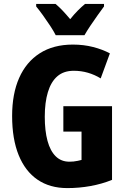

<svg xmlns="http://www.w3.org/2000/svg" viewBox="-20 -952 651 982"><path d="M304 -409H553V-32Q501 -11 443 -0.5Q385 10 324 10Q235 10 172 -33Q109 -76 75.5 -158.5Q42 -241 42 -359Q42 -472 78 -553.5Q114 -635 183.5 -679.5Q253 -724 353 -724Q408 -724 456.5 -711.5Q505 -699 542 -679L495 -551Q464 -570 429.5 -580Q395 -590 357 -590Q306 -590 273.5 -562Q241 -534 225 -481Q209 -428 209 -355Q209 -283 223 -231.5Q237 -180 265 -152.5Q293 -125 335 -125Q345 -125 356 -126Q367 -127 378 -129.5Q389 -132 397 -134V-279H304ZM512 -919Q498 -900 479 -873.5Q460 -847 442 -820Q424 -793 412 -772H265Q255 -792 237 -819.5Q219 -847 199.5 -874Q180 -901 165 -919V-932H264Q282 -917 300 -898Q318 -879 339 -854Q360 -880 378.5 -898.5Q397 -917 415 -932H512Z"/></svg>

Font: Noto Sans Display Condensed ExtraBold
Style: Regular
Weight: 800
Width: 3
Designer: Monotype Design Team
Foundry: Monotype Imaging Inc.
Version: Version 2.003